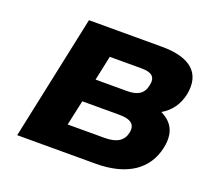

<svg xmlns="http://www.w3.org/2000/svg" viewBox="-93 -612 780 724"><g transform="rotate(20 297.0 -250.0)"><path d="M42 0H356C484 0 559 -54 578 -146C590 -205 572 -244 523 -268C560 -290 581 -320 591 -363C609 -452 557 -500 441 -500H148ZM207 -103 229 -204H377C425 -204 444 -188 437 -154C430 -120 404 -103 355 -103ZM248 -298 269 -397H397C439 -397 455 -382 447 -347C440 -312 416 -298 375 -298Z"/></g></svg>

Font: LT Wave Bold
Style: Italic
Weight: 700
Designer: Daniel Lyons
Version: Version 2.5 (Glyphs App)